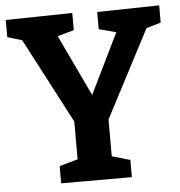

<svg xmlns="http://www.w3.org/2000/svg" viewBox="-51 -753 750 801"><g transform="rotate(-5 324.0 -352.0)"><path d="M173 0V-72L250 -94V-252L63 -609L2 -627V-699L281 -704V-632L212 -613L334 -356L457 -608L385 -627V-699L645 -704V-632L584 -614L393 -248V-94L469 -72V0Z"/></g></svg>

Font: Bitter
Style: Bold
Weight: 700
Designer: Sol Matas, and Bitter project Authors
Foundry: Sol Matas
Version: Version 2.001